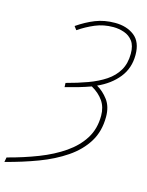

<svg xmlns="http://www.w3.org/2000/svg" viewBox="-190 -805 816 1065"><g transform="rotate(15 218.0 -272.0)"><path d="M-53 153Q39 129 120 97.5Q201 66 262.5 23.5Q324 -19 359 -75Q394 -131 394 -206Q394 -255 370 -290Q346 -325 302 -350Q269 -338 233 -327.5Q197 -317 157 -307L156 -331Q221 -348 277 -368.5Q333 -389 375 -417Q417 -445 440.5 -485Q464 -525 464 -581Q464 -627 445 -652.5Q426 -678 395.5 -688.5Q365 -699 333 -699Q277 -699 229.5 -679Q182 -659 138 -629L123 -649Q174 -684 224.5 -704Q275 -724 336 -724Q403 -724 447 -690Q491 -656 491 -581Q491 -505 447 -450Q403 -395 329 -362Q366 -341 394 -303.5Q422 -266 422 -207Q422 -124 384 -62.5Q346 -1 279 44.5Q212 90 125.5 122.5Q39 155 -58 180Z"/></g></svg>

Font: Noto Sans SemiCondensed Thin
Style: Italic
Weight: 100
Width: 4
Italic angle: -12°
Designer: Monotype Design Team
Foundry: Monotype Imaging Inc.
Version: Version 2.013; ttfautohint (v1.8.4.7-5d5b)